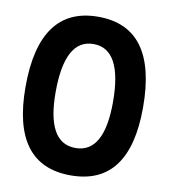

<svg xmlns="http://www.w3.org/2000/svg" viewBox="-81 -772 747 850"><g transform="rotate(10 293.0 -346.5)"><path d="M293 9.8Q28.8 9.8 28.8 -341.8Q28.8 -703.1 293 -703.1Q557.1 -703.1 557.1 -341.8Q557.1 9.8 293 9.8ZM293 -113.3Q421.9 -113.3 421.9 -341.8Q421.9 -580.6 293 -580.6Q164.1 -580.6 164.1 -341.8Q164.1 -113.3 293 -113.3Z"/></g></svg>

Font: Cascadia Mono
Style: Regular
Weight: 400
Monospace: yes
Designer: Aaron Bell
Foundry: Saja Typeworks
Version: Version 2102.003